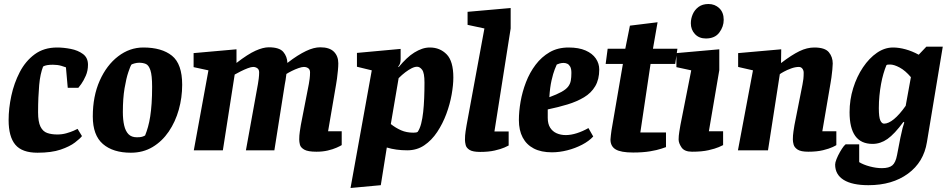

<svg xmlns="http://www.w3.org/2000/svg" viewBox="-20 -750 4741 958"><path d="M167 12Q90 12 56.5 -28Q23 -68 23 -151Q23 -209 36.5 -272Q50 -335 78.5 -390Q107 -445 153 -479Q199 -513 265 -513Q297 -513 333 -506Q369 -499 394 -480.5Q419 -462 419 -427Q419 -397 408 -372Q397 -347 385.5 -331Q374 -315 371 -312H318L309 -414Q305 -416 286 -421.5Q267 -427 244 -427Q228 -427 215.5 -425Q203 -423 195 -418Q188 -400 183 -377Q178 -354 175.5 -325.5Q173 -297 171.5 -263Q170 -229 170 -190Q170 -142 182 -118Q194 -94 215.5 -86.5Q237 -79 266 -79Q290 -79 311 -85Q332 -91 347 -97.5Q362 -104 367 -107L389 -71Q380 -59 354 -39Q328 -19 282.5 -3.5Q237 12 167 12Z M633 12Q544 12 493.5 -31.5Q443 -75 443 -169Q443 -270 477.5 -347.5Q512 -425 569.5 -469Q627 -513 695 -513Q787 -513 838 -472Q889 -431 889 -327Q889 -263 872 -202.5Q855 -142 822 -93.5Q789 -45 741.5 -16.5Q694 12 633 12ZM663 -65Q680 -65 688.5 -67.5Q697 -70 704 -74Q712 -94 718.5 -117Q725 -140 729.5 -169Q734 -198 736.5 -234.5Q739 -271 739 -317Q739 -374 730.5 -399.5Q722 -425 707.5 -431Q693 -437 674 -437Q663 -437 650.5 -433.5Q638 -430 635 -427Q631 -421 620.5 -390.5Q610 -360 601.5 -309.5Q593 -259 593 -191Q593 -153 599.5 -124.5Q606 -96 621 -80.5Q636 -65 663 -65Z M1559 7Q1516 7 1498 -3.5Q1480 -14 1476.5 -28Q1473 -42 1473 -54Q1473 -74 1476 -94Q1479 -114 1481 -126L1521 -331Q1523 -341 1525 -357Q1527 -373 1527 -389Q1527 -403 1518 -409.5Q1509 -416 1496 -416Q1486 -416 1469 -410Q1452 -404 1436 -396Q1420 -388 1409 -381Q1407 -365 1405 -351Q1403 -337 1401 -329L1349 0H1207L1267 -331Q1269 -341 1271 -358Q1273 -375 1273 -389Q1273 -403 1264 -409.5Q1255 -416 1243 -416Q1233 -416 1216 -409.5Q1199 -403 1181 -394Q1163 -385 1151 -378L1092 0H947L1020 -399L946 -415V-485L1160 -504V-436Q1217 -480 1255 -497Q1293 -514 1321 -514Q1374 -514 1393.5 -491Q1413 -468 1414 -436Q1441 -457 1464 -471.5Q1487 -486 1507 -495.5Q1527 -505 1544.5 -509.5Q1562 -514 1578 -514Q1624 -514 1646 -492Q1668 -470 1668 -434Q1668 -419 1666 -398Q1664 -377 1661.5 -358Q1659 -339 1657 -329L1617 -95H1685V-26Q1677 -21 1659 -13Q1641 -5 1615.5 1Q1590 7 1559 7Z M1729 188 1835 -399 1761 -417V-486L1979 -506V-455Q1979 -444 1976.5 -435Q1974 -426 1967 -418L1969 -415Q1989 -439 2008.5 -457.5Q2028 -476 2047.5 -488Q2067 -500 2086 -506.5Q2105 -513 2125 -513Q2175 -513 2208.5 -479Q2242 -445 2242 -363Q2242 -326 2233.5 -278Q2225 -230 2207 -181.5Q2189 -133 2161.5 -91.5Q2134 -50 2097 -25Q2060 0 2012 0Q1984 0 1958.5 -3.5Q1933 -7 1910 -14L1880 174ZM2043 -88Q2051 -88 2056 -89Q2061 -90 2064 -92Q2075 -108 2081.5 -133.5Q2088 -159 2091.5 -191Q2095 -223 2096.5 -260.5Q2098 -298 2098 -338Q2098 -386 2086.5 -401.5Q2075 -417 2061 -417Q2049 -417 2034 -409.5Q2019 -402 2002.5 -389.5Q1986 -377 1969 -360L1930 -131Q1954 -112 1981 -100Q2008 -88 2043 -88Z M2376 8Q2339 8 2323 -2Q2307 -12 2303.5 -26.5Q2300 -41 2300 -52Q2300 -75 2303 -94Q2306 -113 2308 -125L2397 -608L2313 -626V-691L2528 -710V-608L2447 -94H2518V-24Q2515 -22 2497 -14Q2479 -6 2448.5 1Q2418 8 2376 8Z M2734 10Q2680 10 2643.5 -9Q2607 -28 2588 -64Q2569 -100 2569 -151Q2569 -194 2577.5 -243Q2586 -292 2604.5 -340Q2623 -388 2652.5 -427Q2682 -466 2722.5 -489.5Q2763 -513 2817 -513Q2868 -513 2902 -498Q2936 -483 2953 -458Q2970 -433 2970 -403Q2970 -354 2950 -320Q2930 -286 2894 -264.5Q2858 -243 2812 -229Q2766 -215 2713 -204V-162Q2713 -132 2725 -113Q2737 -94 2757.5 -85Q2778 -76 2803 -76Q2829 -76 2858.5 -85.5Q2888 -95 2916 -111L2940 -69Q2919 -46 2884.5 -28Q2850 -10 2810.5 0Q2771 10 2734 10ZM2721 -265Q2759 -279 2781.5 -291.5Q2804 -304 2814.5 -317.5Q2825 -331 2828 -347.5Q2831 -364 2831 -386Q2831 -407 2825 -417.5Q2819 -428 2810.5 -432Q2802 -436 2792 -436Q2781 -436 2771.5 -433Q2762 -430 2758 -428Q2756 -424 2748 -404Q2740 -384 2732 -349Q2724 -314 2721 -265Z M3139 11Q3078 11 3052 -4.5Q3026 -20 3026 -54Q3026 -62 3028 -75.5Q3030 -89 3031 -99L3088 -431H3002L3012 -507H3100L3123 -622L3261 -639L3238 -507H3360L3349 -431H3226L3175 -89H3303V-16Q3300 -15 3279.5 -8Q3259 -1 3223.5 5Q3188 11 3139 11Z M3433 7Q3395 7 3380.5 -14.5Q3366 -36 3366 -54Q3366 -72 3369.5 -93Q3373 -114 3375 -126L3429 -399L3355 -415V-485L3569 -504V-400L3517 -95H3588V-26Q3585 -24 3566.5 -16Q3548 -8 3515 -0.5Q3482 7 3433 7ZM3502 -558Q3468 -558 3447.5 -580Q3427 -602 3427 -634Q3427 -657 3436.5 -679Q3446 -701 3465.5 -715.5Q3485 -730 3515 -730Q3547 -730 3569 -709Q3591 -688 3591 -651Q3591 -617 3569 -587.5Q3547 -558 3502 -558Z M4013 7Q3976 7 3960 -3.5Q3944 -14 3940 -28Q3936 -42 3936 -54Q3936 -74 3939 -94Q3942 -114 3944 -126L3984 -328Q3987 -342 3988.5 -356Q3990 -370 3990 -387Q3990 -399 3983.5 -407.5Q3977 -416 3966 -416Q3948 -416 3927.5 -408.5Q3907 -401 3891.5 -392.5Q3876 -384 3871 -380L3812 0H3662L3737 -399L3663 -416V-485L3878 -504L3877 -436H3878Q3904 -456 3926.5 -470.5Q3949 -485 3968.5 -494.5Q3988 -504 4006.5 -508.5Q4025 -513 4043 -513Q4096 -513 4115.5 -489.5Q4135 -466 4135 -433Q4135 -422 4133 -402Q4131 -382 4128.5 -363.5Q4126 -345 4124 -335L4083 -95H4153V-26Q4151 -24 4134 -16Q4117 -8 4086.5 -0.5Q4056 7 4013 7Z M4313 174Q4232 174 4189.5 147.5Q4147 121 4147 71Q4147 61 4154 43.5Q4161 26 4171 8.5Q4181 -9 4190 -20.5Q4199 -32 4203 -30H4267V59Q4288 72 4320 80.5Q4352 89 4380 89Q4416 89 4432.5 75Q4449 61 4456 23Q4466 -31 4472.5 -62.5Q4479 -94 4483.5 -111Q4488 -128 4492 -139L4488 -142Q4443 -81 4408 -56.5Q4373 -32 4334 -32Q4276 -32 4247.5 -71.5Q4219 -111 4219 -190Q4219 -252 4237 -310Q4255 -368 4286 -414Q4317 -460 4355.5 -486.5Q4394 -513 4436 -513Q4465 -513 4498 -504Q4531 -495 4564 -477L4602 -517H4684L4605 -41Q4589 59 4510.5 116.5Q4432 174 4313 174ZM4391 -133Q4413 -133 4440.5 -155.5Q4468 -178 4499 -222L4525 -365Q4497 -398 4469 -413Q4441 -428 4422 -428Q4413 -428 4409.5 -427.5Q4406 -427 4403 -425Q4395 -406 4388 -382Q4381 -358 4376 -330.5Q4371 -303 4368 -272.5Q4365 -242 4365 -210Q4365 -165 4372.5 -149Q4380 -133 4391 -133Z"/></svg>

Font: Faustina Light ExtraBold
Style: Italic
Weight: 800
Italic angle: -8°
Version: Version 1.200